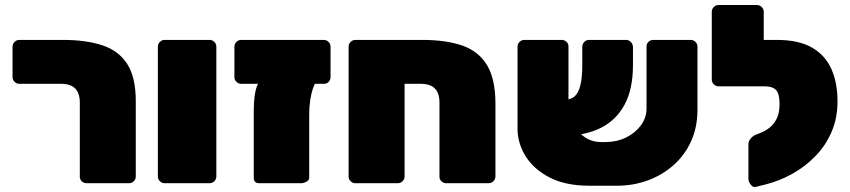

<svg xmlns="http://www.w3.org/2000/svg" viewBox="-20 -730 3385 765"><path d="M325 0Q314 0 306 -7.5Q298 -15 298 -26V-321Q298 -359 279.5 -377.5Q261 -396 224 -396H57Q46 -396 38 -404Q30 -412 30 -423V-544Q30 -555 38 -563Q46 -571 57 -571H230Q323 -571 388 -549.5Q453 -528 487 -475Q521 -422 521 -327V-27Q521 -16 513 -8Q505 0 494 0Z M636 0Q625 0 617 -8Q609 -16 609 -27V-544Q609 -555 617 -563Q625 -571 636 -571H815Q826 -571 834 -563Q842 -555 842 -544V-27Q842 -16 834 -8Q826 0 815 0Z M1013 0Q991 0 991 -22V-286Q991 -354 1004.5 -388.5Q1018 -423 1055 -423H1268Q1243 -423 1227.5 -379Q1212 -335 1212 -272V-22Q1212 -12 1201 -6Q1190 0 1180 0ZM941 -396Q930 -396 922 -404Q914 -412 914 -423V-544Q914 -555 922 -563Q930 -571 941 -571H1270Q1281 -571 1289 -563Q1297 -555 1297 -544V-423Q1297 -413 1290 -404.5Q1283 -396 1270 -396Z M1396 0Q1385 0 1377 -8Q1369 -16 1369 -27V-544Q1369 -555 1377 -563Q1385 -571 1396 -571H1662Q1757 -571 1822 -548.5Q1887 -526 1920.5 -470.5Q1954 -415 1954 -317V-27Q1954 -16 1946 -8Q1938 0 1927 0H1758Q1747 0 1739 -7.5Q1731 -15 1731 -26V-321Q1731 -359 1712.5 -377.5Q1694 -396 1657 -396H1592V-27Q1592 -16 1584 -8Q1576 0 1565 0Z M2393 -164Q2437 -164 2474 -182Q2511 -200 2533.5 -230.5Q2556 -261 2556 -298V-545Q2556 -556 2564 -563.5Q2572 -571 2583 -571H2732Q2743 -571 2751 -563Q2759 -555 2759 -544V-293Q2759 -223 2733.5 -167Q2708 -111 2663 -71.5Q2618 -32 2560.5 -11Q2503 10 2438 10H2328Q2233 10 2169.5 -23Q2106 -56 2074 -108Q2042 -160 2042 -217V-544Q2042 -555 2050 -563Q2058 -571 2069 -571H2218Q2229 -571 2237 -563.5Q2245 -556 2245 -545V-335Q2245 -253 2282.5 -208.5Q2320 -164 2375 -164ZM2231 -190 2232 -333Q2256 -333 2271 -347.5Q2286 -362 2293 -392.5Q2300 -423 2300 -471V-542Q2300 -555 2308 -563Q2316 -571 2327 -571H2475Q2486 -571 2494 -562Q2502 -553 2502 -542V-471Q2502 -375 2468.5 -313Q2435 -251 2374 -220.5Q2313 -190 2231 -190Z M2990 15Q2980 17 2971 5.5Q2962 -6 2962 -17V-156Q2962 -167 2970.5 -177.5Q2979 -188 2989 -192L3016 -203Q3034 -211 3050 -224.5Q3066 -238 3076 -260Q3086 -282 3086 -315Q3086 -340 3081 -355.5Q3076 -371 3063 -378.5Q3050 -386 3025 -386H3008Q2998 -386 2989.5 -394Q2981 -402 2981 -413V-546Q2981 -556 2989.5 -563.5Q2998 -571 3008 -571H3075Q3163 -571 3216 -540Q3269 -509 3293 -454Q3317 -399 3317 -326Q3317 -260 3293.5 -205Q3270 -150 3229 -108Q3188 -66 3137 -37.5Q3086 -9 3030 5ZM3054 -386H2843Q2832 -386 2824 -394Q2816 -402 2816 -413V-683Q2816 -694 2824 -702Q2832 -710 2843 -710H2996Q3007 -710 3015 -702Q3023 -694 3023 -683V-571H3054Z"/></svg>

Font: Rubik Black
Style: Regular
Weight: 900
Designer: Hubert and Fischer
Foundry: Hubert and Fischer
Version: Version 2.300;gftools[0.9.30]